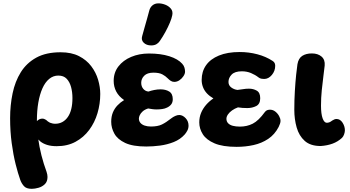

<svg xmlns="http://www.w3.org/2000/svg" viewBox="-20 -871 2117 1160"><path d="M171.9 269.8Q138.9 269.8 124.6 253.4Q110.2 237.1 102.7 216.7Q88.7 177.6 74.4 120.9Q60.2 64.2 50.7 -6.2Q41.1 -76.7 41.1 -157.1Q41.1 -235.6 56.1 -307.2Q71 -378.9 105.7 -434.6Q140.3 -490.3 199.3 -522.8Q258.2 -555.2 346 -555.2Q411.9 -555.2 457.3 -531.9Q502.8 -508.7 531.2 -471.1Q559.7 -433.4 572.7 -389.2Q585.7 -344.9 585.7 -303.1Q585.7 -243.7 569 -187.2Q552.3 -130.8 518.9 -85.9Q485.6 -41 436.4 -14.4Q387.3 12.2 322.4 12.2Q288.4 12.2 263.8 4.2Q239.2 -3.8 223.6 -16.6Q207.9 -29.4 199.8 -44Q194.1 -52.7 191 -62.9Q187.9 -73.1 187.9 -83.3Q187.9 -123.7 202.6 -139Q217.3 -154.3 235.6 -154.3Q246.6 -154.3 258.2 -146.7Q263.1 -141.9 269.1 -137.4Q275 -132.9 281.7 -129.7Q288.7 -127.1 296.7 -125.2Q304.8 -123.3 313.3 -123.3Q337.7 -123.3 356.9 -133.9Q376.1 -144.4 389.8 -164.2Q403.6 -183.9 410.6 -212.6Q417.7 -241.3 417.7 -278.7Q417.7 -314.4 409.4 -345.1Q401.1 -375.8 382.8 -395.1Q364.6 -414.4 332.4 -414.4Q301.4 -414.4 277.1 -394.2Q252.7 -374 236.4 -337.4Q220.1 -300.9 211.5 -251.3Q202.9 -201.7 202.9 -142.1Q202.9 -90.7 210.1 -37.4Q217.2 15.9 230.4 67.6Q243.7 119.3 261.4 167.3Q267 183.8 267 198.4Q267 225.9 251.1 241.5Q235.2 257.1 212.8 263.4Q190.4 269.8 171.9 269.8Z M863.6 14.2Q782.4 14.2 736.4 -7.4Q690.3 -29 671.1 -63.4Q651.9 -97.8 651.9 -135.3Q651.9 -166.6 661.7 -190.9Q671.6 -215.2 689.3 -233.9Q707 -252.7 729.8 -266.4Q697.4 -288.8 682.1 -318.2Q666.8 -347.6 666.8 -382.4Q666.8 -432.7 695.4 -469.7Q724 -506.8 772.4 -527.2Q820.8 -547.7 879.6 -547.7Q951.1 -547.7 1003.1 -531.2Q1055.1 -514.8 1080.8 -485.9Q1091 -474.7 1094.5 -462.1Q1098 -449.6 1098 -437.9Q1098 -425.2 1088.3 -410.7Q1078.7 -396.1 1064.1 -386.2Q1049.4 -376.3 1033.2 -376.3Q1021.1 -376.3 1011.6 -382.5Q1002.1 -388.7 993.1 -397.9Q979.7 -411.8 960.4 -421.9Q941.1 -432 906.8 -432Q869.7 -432 851.4 -413.6Q833.2 -395.2 833.2 -370.8Q833.2 -349.3 845.3 -334.6Q857.4 -319.9 876.9 -317.8Q891.7 -323.2 911.3 -327.2Q930.9 -331.2 950.1 -331.2Q980.7 -331.2 1002.2 -318.1Q1023.8 -304.9 1023.8 -271.6Q1023.8 -252.9 1014.7 -240.9Q1005.6 -228.9 989.9 -221.3Q976.1 -214.3 959.3 -212.1Q942.4 -209.8 926.8 -209.8Q912.4 -209.8 899.5 -211.7Q886.6 -213.7 875.1 -215.7Q854.7 -209.4 842.2 -198.2Q829.7 -186.9 824.4 -175.2Q819.1 -163.6 819.1 -154.7Q819.1 -139.7 828.3 -128.7Q837.6 -117.8 854.1 -112.2Q870.7 -106.6 891.9 -106.6Q932.8 -106.6 958.1 -118.9Q983.4 -131.2 1014.8 -156Q1025.3 -164.4 1038.7 -170.4Q1052 -176.3 1063.4 -176.3Q1084.2 -175.6 1101.7 -156.9Q1119.1 -138.3 1119.1 -112Q1119.1 -95.6 1111.8 -81.9Q1104.4 -68.2 1096.2 -58.8Q1069.1 -28.4 1029.6 -12.8Q990.1 2.8 947 8.5Q903.9 14.2 863.6 14.2Z M893.3 -596.6Q864.9 -596.6 848.3 -612.9Q831.7 -629.2 839 -653Q844.2 -671.9 852.2 -700.6Q860.1 -729.2 868.7 -758.6Q877.2 -787.9 881.9 -807.2Q886.9 -826.7 901.3 -838.7Q915.8 -850.7 937.3 -850.7Q957.8 -850.7 978.4 -842.6Q999.1 -834.6 1012.3 -818.8Q1025.6 -803 1020.8 -779.2Q1017.3 -760.4 1006.3 -733.9Q995.2 -707.3 979.4 -678.3Q963.6 -649.2 945.2 -622.7Q936.9 -610.3 924.1 -603.4Q911.3 -596.6 893.3 -596.6Z M1409.6 16.2Q1325.7 16.2 1276.2 -4.9Q1226.7 -26 1205.3 -59.9Q1183.9 -93.8 1183.9 -131.6Q1183.9 -162.4 1194.8 -188.8Q1205.8 -215.2 1225.3 -237.7Q1244.9 -260.1 1269.3 -276.4Q1245.8 -290 1229.9 -307.1Q1214.1 -324.2 1206.3 -344.8Q1198.4 -365.3 1198.4 -388.2Q1198.4 -438.9 1224.8 -476.6Q1251.1 -514.2 1302.6 -535.4Q1354 -556.7 1428.2 -556.7Q1482.9 -556.7 1534.5 -543.2Q1586.1 -529.7 1626.9 -503Q1636.7 -496.8 1639.7 -489.1Q1642.7 -481.3 1642.7 -473.8Q1642.7 -442.1 1622.4 -418Q1602.1 -393.9 1575.8 -393.9Q1567.9 -393.9 1559 -395.5Q1550.1 -397.1 1542.3 -403.1Q1521.8 -419.1 1496.3 -429.7Q1470.9 -440.2 1441.2 -440.2Q1398.6 -440.2 1379.5 -420.4Q1360.4 -400.7 1360.4 -376Q1360.4 -355.1 1377.1 -342.7Q1393.7 -330.2 1414.7 -327.7Q1433.2 -329.6 1449.2 -332.4Q1465.2 -335.3 1484.4 -335.3Q1510.4 -335.3 1531.3 -323.3Q1552.1 -311.3 1552.1 -277.6Q1552.1 -242.6 1528 -230.3Q1503.9 -218.1 1474 -218.1Q1460.3 -218.1 1444.8 -219.1Q1429.3 -220.1 1417.7 -222.3Q1398.2 -215.4 1382.1 -204Q1366 -192.6 1357 -179.3Q1348 -166 1348 -153.7Q1348 -137.2 1358.1 -126.6Q1368.1 -115.9 1386.3 -111Q1404.6 -106.1 1429.8 -106.1Q1472.1 -106.1 1507 -123.8Q1541.9 -141.4 1580.3 -194.3Q1586.6 -202.8 1594.9 -205.6Q1603.2 -208.3 1611 -208.3Q1628.7 -208.3 1643.1 -197.1Q1657.6 -185.8 1666.2 -169.9Q1674.8 -154.1 1674.8 -140.4Q1674.8 -133.4 1671.7 -123.7Q1668.6 -113.9 1663.6 -104.1Q1639.7 -58.1 1600.3 -31.8Q1561 -5.6 1512.1 5.3Q1463.1 16.2 1409.6 16.2Z M1917.6 11.2Q1855.6 11.2 1821.1 -19.7Q1786.6 -50.7 1772.3 -101Q1758.1 -151.3 1758.1 -207.4Q1758.1 -265.6 1761.4 -320.8Q1764.7 -376 1769.2 -419Q1773.7 -462 1777.1 -483.3Q1783.4 -519.1 1806.5 -533.7Q1829.6 -548.2 1864 -548.2Q1900.8 -548.2 1922.8 -529.1Q1944.8 -510 1941.6 -474.9Q1939.1 -449.3 1933.8 -410.4Q1928.6 -371.4 1924 -325.6Q1919.4 -279.7 1919.4 -232.7Q1919.4 -183 1929.1 -156.1Q1938.8 -129.2 1954.9 -129.2Q1963.3 -129.7 1970.3 -132.3Q1977.3 -135 1987 -142.6Q1994 -147.2 2000.5 -149.7Q2007 -152.2 2012.6 -152.2Q2035.1 -152.2 2049.4 -130.2Q2063.7 -108.1 2063.7 -83.8Q2063.7 -72.7 2059 -59.3Q2054.3 -45.9 2046.2 -38Q2021.1 -14.9 1989.2 -3.2Q1957.2 8.6 1917.6 11.2Z"/></svg>

Font: Playpen Sans
Style: Regular
Weight: 400
Designer: Laura Meseguer, Veronika Burian, José Scaglione, Kostas Bartsokas, Vera Evstafieva, Tom Grace, Yorlmar Campos
Foundry: TypeTogether
Version: Version 2.000